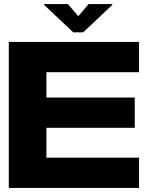

<svg xmlns="http://www.w3.org/2000/svg" viewBox="-20 -919 724 939"><path d="M639 -294H207V-148H660V0H23V-714H660V-566H207V-442H639ZM529 -895 387 -761H338L196 -895V-899H312L362 -841H364L413 -899H529Z"/></svg>

Font: Non Bureau Extended
Style: Bold
Weight: 700
Width: 7
Designer: Jona Saucedo
Foundry: Non Foundry
Version: Version 1.000; ttfautohint (v1.8.4)